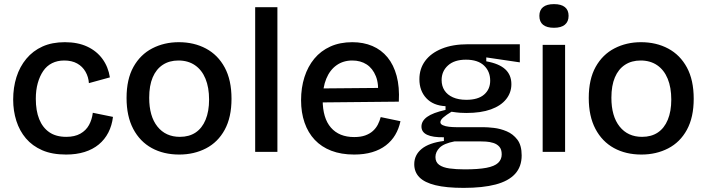

<svg xmlns="http://www.w3.org/2000/svg" viewBox="-20 -738 3435 933"><path d="M301 13Q233 13 185 -8Q137 -29 106 -65.5Q75 -102 59.5 -150.5Q44 -199 44 -254Q44 -313 60 -363.5Q76 -414 108 -452.5Q140 -491 186.5 -512Q233 -533 295 -533Q358 -533 404 -511.5Q450 -490 478 -451.5Q506 -413 514 -362L412 -334Q410 -364 395.5 -389.5Q381 -415 355 -429.5Q329 -444 292 -444Q259 -444 233 -431Q207 -418 190 -393Q173 -368 163.5 -334Q154 -300 154 -258Q154 -200 170.5 -159Q187 -118 219.5 -95.5Q252 -73 302 -73Q343 -73 370.5 -88.5Q398 -104 412.5 -130.5Q427 -157 431 -190L529 -170Q524 -128 506.5 -94Q489 -60 460 -36Q431 -12 391 0.5Q351 13 301 13Z M851 13Q775 13 717.5 -18.5Q660 -50 627.5 -111.5Q595 -173 595 -262Q595 -353 628.5 -413Q662 -473 720 -503Q778 -533 849 -533Q923 -533 981 -502Q1039 -471 1072 -410Q1105 -349 1105 -258Q1105 -168 1072 -107.5Q1039 -47 981 -17Q923 13 851 13ZM854 -73Q899 -73 930.5 -94Q962 -115 979 -156Q996 -197 996 -254Q996 -313 978.5 -355.5Q961 -398 927.5 -421Q894 -444 847 -444Q803 -444 771 -423Q739 -402 722 -362Q705 -322 705 -263Q705 -173 745 -123Q785 -73 854 -73Z M1220 0V-703H1328V0Z M1701 13Q1638 13 1590 -5.5Q1542 -24 1509.5 -58.5Q1477 -93 1460 -142Q1443 -191 1443 -251Q1443 -312 1459.5 -363.5Q1476 -415 1507.5 -453Q1539 -491 1585.5 -512Q1632 -533 1692 -533Q1746 -533 1789.5 -514.5Q1833 -496 1863 -459.5Q1893 -423 1907.5 -369Q1922 -315 1918 -244L1512 -240V-308L1852 -311L1816 -270Q1822 -329 1806.5 -367.5Q1791 -406 1761.5 -425Q1732 -444 1692 -444Q1648 -444 1615.5 -421Q1583 -398 1565.5 -355.5Q1548 -313 1548 -253Q1548 -164 1588 -118Q1628 -72 1701 -72Q1733 -72 1755 -80Q1777 -88 1792 -101.5Q1807 -115 1816 -132.5Q1825 -150 1830 -169L1926 -149Q1918 -112 1900.5 -82.5Q1883 -53 1855 -31.5Q1827 -10 1788.5 1.5Q1750 13 1701 13Z M2233 175Q2149 175 2096 162Q2043 149 2018 123.5Q1993 98 1993 60Q1993 15 2029 -14.5Q2065 -44 2137 -53V-71Q2083 -70 2055.5 -83Q2028 -96 2028 -123Q2028 -150 2055.5 -170Q2083 -190 2145 -204V-222Q2085 -225 2051.5 -261Q2018 -297 2018 -353Q2018 -404 2046 -442Q2074 -480 2127 -501.5Q2180 -523 2254 -523H2506V-435L2343 -459V-440Q2405 -429 2435 -401.5Q2465 -374 2465 -329Q2465 -288 2439.5 -256Q2414 -224 2365.5 -206.5Q2317 -189 2246 -189Q2232 -189 2216.5 -190Q2201 -191 2174 -195Q2149 -180 2134.5 -167.5Q2120 -155 2120 -144Q2120 -135 2132 -129.5Q2144 -124 2162 -122Q2180 -120 2197 -120H2329Q2349 -120 2380 -116.5Q2411 -113 2442 -100Q2473 -87 2494 -59.5Q2515 -32 2515 17Q2515 72 2483 107Q2451 142 2388.5 158.5Q2326 175 2233 175ZM2238 85Q2304 85 2343.5 77.5Q2383 70 2400.5 53.5Q2418 37 2418 12Q2418 -12 2406.5 -25Q2395 -38 2377 -43.5Q2359 -49 2341 -50Q2323 -51 2310 -51H2189Q2137 -41 2116.5 -20.5Q2096 0 2096 25Q2096 50 2114 63Q2132 76 2164 80.5Q2196 85 2238 85ZM2246 -253Q2303 -253 2332.5 -278.5Q2362 -304 2362 -346Q2362 -391 2332 -419.5Q2302 -448 2244 -448Q2188 -448 2157 -420Q2126 -392 2126 -349Q2126 -320 2140 -298.5Q2154 -277 2181 -265Q2208 -253 2246 -253Z M2617 0V-520H2726V0ZM2672 -603Q2637 -603 2619 -617.5Q2601 -632 2601 -661Q2601 -689 2619 -703.5Q2637 -718 2672 -718Q2707 -718 2725 -703.5Q2743 -689 2743 -661Q2743 -633 2725 -618Q2707 -603 2672 -603Z M3097 13Q3021 13 2963.5 -18.5Q2906 -50 2873.5 -111.5Q2841 -173 2841 -262Q2841 -353 2874.5 -413Q2908 -473 2966 -503Q3024 -533 3095 -533Q3169 -533 3227 -502Q3285 -471 3318 -410Q3351 -349 3351 -258Q3351 -168 3318 -107.5Q3285 -47 3227 -17Q3169 13 3097 13ZM3100 -73Q3145 -73 3176.5 -94Q3208 -115 3225 -156Q3242 -197 3242 -254Q3242 -313 3224.5 -355.5Q3207 -398 3173.5 -421Q3140 -444 3093 -444Q3049 -444 3017 -423Q2985 -402 2968 -362Q2951 -322 2951 -263Q2951 -173 2991 -123Q3031 -73 3100 -73Z"/></svg>

Font: Bricolage Grotesque 24pt Medium
Style: Regular
Weight: 500
Designer: Mathieu Triay
Foundry: Atelier Triay
Version: Version 1.001;gftools[0.9.33.dev8+g029e19f]